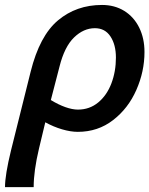

<svg xmlns="http://www.w3.org/2000/svg" viewBox="-27 -520 603 775"><path d="M17.6 86.4 96.7 -230.5Q132.8 -375.5 207 -437.7Q281.2 -500 384.8 -500Q435.5 -500 474.4 -476.1Q513.2 -452.1 534.7 -408.9Q556.2 -365.7 556.2 -310.1Q556.2 -231.4 523.4 -157Q490.7 -82.5 429.4 -35.2Q368.2 12.2 287.1 12.2Q258.3 12.2 223.4 2Q188.5 -8.3 155.8 -26.4L130.4 79.6Q108.9 169.9 108.9 235.4H-6.8Q-6.8 186 17.6 86.4ZM287.6 -77.6Q334.5 -77.6 369.4 -106.4Q404.3 -135.3 422.6 -183.3Q440.9 -231.4 440.9 -287.6Q440.9 -339.4 418.9 -372.8Q397 -406.2 356 -406.2Q310.5 -406.2 272 -368.9Q233.4 -331.5 213.4 -252L178.2 -116.2Q208.5 -97.7 236.8 -87.6Q265.1 -77.6 287.6 -77.6Z"/></svg>

Font: Lesson One Medium
Style: Italic
Weight: 500
Italic angle: -14°
Designer: But Ko, Victor Gaultney, Annie Olsen, Julie Remington, Don Collingsworth, Eric Hays, Becca Hirsbrunner
Version: Version 1.100